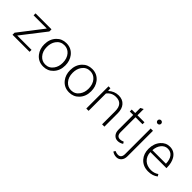

<svg xmlns="http://www.w3.org/2000/svg" viewBox="117 -1615 2775 2775"><g transform="rotate(45 1504.5 -227.0)"><path d="M374 0H25V-42L312 -414H42V-454H368V-410L81 -40H374Z M663 -466Q766 -466 828 -387Q879 -320 879 -226Q879 -118 813 -50Q754 12 663 12Q559 12 498 -67Q447 -133 447 -226Q447 -335 513 -404Q572 -466 663 -466ZM663 -424Q584 -424 538 -359Q500 -305 500 -226Q500 -137 550 -81Q595 -30 663 -30Q741 -30 787 -95Q826 -149 826 -226Q826 -317 777 -373Q732 -424 663 -424Z M1191 -466Q1294 -466 1356 -387Q1407 -320 1407 -226Q1407 -118 1341 -50Q1282 12 1191 12Q1087 12 1026 -67Q975 -133 975 -226Q975 -335 1041 -404Q1100 -466 1191 -466ZM1191 -424Q1112 -424 1066 -359Q1028 -305 1028 -226Q1028 -137 1078 -81Q1123 -30 1191 -30Q1269 -30 1315 -95Q1354 -149 1354 -226Q1354 -317 1305 -373Q1260 -424 1191 -424Z M1576 -403Q1645 -466 1732 -466Q1814 -466 1859 -413Q1903 -363 1903 -272V0H1856V-267Q1856 -423 1720 -423Q1632 -423 1580 -354V0H1533V-454H1572Z M2125 -414V-111Q2125 -29 2193 -29Q2220 -29 2254 -44L2271 -16Q2230 12 2184 12Q2137 12 2107.5 -22Q2078 -56 2078 -111V-414H2008V-454H2079V-558L2125 -582V-454H2268V-414Z M2382 -609Q2382 -624 2392.5 -634.5Q2403 -645 2418 -645Q2433 -645 2443.5 -634.5Q2454 -624 2454 -609Q2454 -594 2443.5 -583.5Q2433 -573 2418 -573Q2403 -573 2392.5 -583.5Q2382 -594 2382 -609ZM2442 -454V68Q2442 123 2412.5 157Q2383 191 2336 191Q2290 191 2249 163L2266 135Q2300 150 2327 150Q2395 150 2395 68V-454Z M2961 -210H2633Q2635 -127 2691 -76Q2743 -31 2822 -31Q2889 -31 2939 -67L2958 -36Q2898 12 2806 12Q2701 12 2637 -60Q2580 -125 2580 -225Q2580 -331 2641 -402Q2697 -466 2778 -466Q2875 -466 2924 -381Q2961 -317 2961 -224ZM2634 -250H2911Q2909 -333 2874 -378.5Q2839 -424 2777 -424Q2719 -424 2679 -375.5Q2639 -327 2634 -250Z"/></g></svg>

Font: TajawalTap
Style: Regular
Weight: 300
Designer: Boutros Fonts
Foundry: Created by Boutros International 2017
Version: Version 2.700